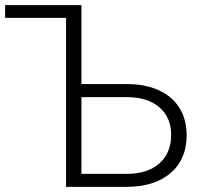

<svg xmlns="http://www.w3.org/2000/svg" viewBox="-25 -731 819 751"><path d="M-4.9 -710.9H293.5V-402.3H469.7Q542.5 -402.3 595.7 -378.2Q648.9 -354 677 -308.8Q705.1 -263.7 705.1 -202.1Q705.1 -107.9 642.1 -54Q579.1 0 467.8 0H233.4V-661.1H-4.9ZM293.5 -351.1V-50.8H469.2Q551.8 -50.8 598.1 -91.6Q644.5 -132.3 644.5 -203.1Q644.5 -270.5 599.6 -310.3Q554.7 -350.1 473.6 -351.1Z"/></svg>

Font: Roboto-Light
Style: Regular
Weight: 300
Designer: Google
Version: Version 2.137; 2017